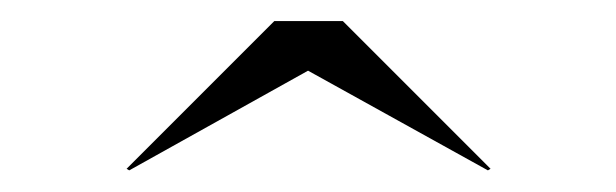

<svg xmlns="http://www.w3.org/2000/svg" viewBox="-20 -790 584 182"><path d="M272 -723 102.5 -628.5 100 -630 240 -770H305L445 -630L442.5 -628.5Z"/></svg>

Font: Bodoni* 72pt Fatface
Style: Regular
Weight: 900
Version: Version 2.3